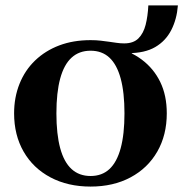

<svg xmlns="http://www.w3.org/2000/svg" viewBox="-20 -678 676 708"><path d="M188 -260Q188 -183 202 -131.5Q216 -80 244 -54.5Q272 -29 314 -29Q356 -29 383.5 -54.5Q411 -80 425 -131.5Q439 -183 439 -260Q439 -337 425 -388.5Q411 -440 383.5 -465.5Q356 -491 314 -491Q272 -491 244 -465.5Q216 -440 202 -388.5Q188 -337 188 -260ZM466 -467 398 -505Q459 -491 503 -458Q547 -425 571 -375.5Q595 -326 595 -260Q595 -180 560 -119Q525 -58 461.5 -24Q398 10 314 10Q230 10 166 -24Q102 -58 67 -119Q32 -180 32 -260Q32 -319 52 -369Q72 -419 109.5 -455Q147 -491 198.5 -510.5Q250 -530 314 -530Q335 -530 351.5 -528Q368 -526 382.5 -524Q397 -522 410.5 -520Q424 -518 438 -518Q472 -518 490.5 -536.5Q509 -555 517 -586.5Q525 -618 527 -658H636Q632 -607 611.5 -567Q591 -527 552.5 -504.5Q514 -482 453 -482Q447 -482 441 -482Q435 -482 429.5 -482.5Q424 -483 418.5 -484Q413 -485 407.5 -486Q402 -487 397 -488L466 -490Z"/></svg>

Font: Roboto Serif 144pt SemiBold
Style: Regular
Weight: 600
Version: Version 1.008